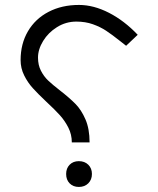

<svg xmlns="http://www.w3.org/2000/svg" viewBox="-20 -580 640 778"><path d="M168 -167.5Q133.5 -200 112.8 -223Q92 -246 77.8 -274.8Q63.5 -303.5 63.5 -336.5Q63.5 -402.5 93.2 -453.2Q123 -504 176.8 -532Q230.5 -560 300 -560Q359.5 -560 421.8 -528Q484 -496 538 -439L491 -394.5L467.5 -413Q433.5 -440 410 -455.5Q386.5 -471 356.2 -481.8Q326 -492.5 289.5 -492.5Q247 -492.5 211.2 -470.2Q175.5 -448 154.8 -414Q134 -380 134 -346.5Q134 -316.5 145.8 -293.5Q157.5 -270.5 174.8 -254Q192 -237.5 223 -213.5Q261.5 -183.5 285.5 -159.2Q309.5 -135 326.2 -96.5Q343 -58 343 -3H271Q271 -35 257 -62.8Q243 -90.5 222.8 -113Q202.5 -135.5 168 -167.5ZM248 125Q248 102 262.2 87.5Q276.5 73 299.5 73Q323 73 337.8 87.5Q352.5 102 352.5 125Q352.5 148 337.8 162.8Q323 177.5 299.5 177.5Q276.5 177.5 262.2 163Q248 148.5 248 125Z"/></svg>

Font: JuliaMono
Style: Italic
Weight: 400
Italic angle: -9°
Monospace: yes
Designer: cormullion
Foundry: corm
Version: Version 0.057; ttfautohint (v1.8.4)